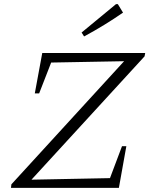

<svg xmlns="http://www.w3.org/2000/svg" viewBox="-20 -907 721 927"><path d="M678 -635 115 -21 107 -39 511 -47 569 -201H590L554 0H33L35 -17L597 -631L606 -612L227 -605L169 -456H148L184 -651H681ZM386 -731 374 -750 540 -887H549L574 -846Q529 -815 482.5 -786.5Q436 -758 386 -731Z"/></svg>

Font: Piazzolla Thin ExtraLight
Style: Italic
Weight: 250
Italic angle: -11.3°
Version: Version 2.005